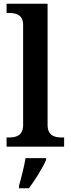

<svg xmlns="http://www.w3.org/2000/svg" viewBox="-20 -780 376 1021"><path d="M15 0H321V-49H308C273 -49 233 -57 233 -116V-760H15V-711H28C62 -711 103 -703 103 -648V-116C103 -57 63 -49 28 -49H15ZM81 221H134C166 178 207 113 225 71V61H116C108 107 93 166 81 208Z"/></svg>

Font: Noto Serif Semi
Style: Regular
Weight: 600
Designer: Monotype Design Team
Foundry: Monotype Imaging Inc.
Version: Version 1.002